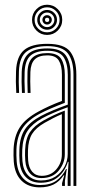

<svg xmlns="http://www.w3.org/2000/svg" viewBox="-20 -794 401 820"><path d="M293.8 0V-474.8Q293.8 -534.5 270.1 -565.8Q246.5 -597 182 -597Q125.8 -597 94.5 -574.4Q63.2 -551.8 60.8 -490Q59 -444.2 61.5 -397.2H49.5Q46.5 -446.8 48.5 -490.5Q51 -553 82.6 -579.9Q114.2 -606.8 182 -606.8Q255.5 -606.8 280.8 -572.1Q306 -537.5 306 -474.8V0ZM269 0V-38L272.8 -102.8H269.8Q257.5 -62.5 228.2 -38Q199 -13.5 153.5 -13.5Q114.2 -13.5 90.5 -37.6Q66.8 -61.8 63.5 -105.2Q61.8 -129.8 62.8 -155.2Q64.5 -208 86 -240.8Q107.5 -273.5 155.5 -299Q176.2 -310 206.6 -322.8Q237 -335.5 269.5 -347.2V-474.8Q269.5 -522.2 251.6 -549.8Q233.8 -577.2 182 -577.2Q133.8 -577.2 110.5 -556.6Q87.2 -536 85.2 -487.2Q84.5 -471.5 84.6 -447Q84.8 -422.5 86.2 -397.2H73.8Q72.5 -420.5 72.2 -445.2Q72 -470 72.8 -487.5Q75 -540.5 100.5 -563.9Q126 -587.2 182 -587.2Q239.2 -587.2 260.4 -558.4Q281.5 -529.5 281.5 -474.8V0ZM149.8 6.2Q101.2 6.2 72.1 -22.2Q43 -50.8 38.8 -104Q37 -128.8 38 -156.8Q40.2 -211.5 64.2 -249.5Q88.2 -287.5 145 -318Q165.5 -329.2 189.2 -340.1Q213 -351 244.5 -363V-474.8Q244.5 -513.8 231.1 -535.6Q217.8 -557.5 182 -557.5Q145.8 -557.5 128.5 -540.4Q111.2 -523.2 109.8 -486.5Q109.2 -470.5 109.2 -446.5Q109.2 -422.5 110.5 -397.2H98.2Q97 -421 97 -445.5Q97 -470 97.5 -487Q99.2 -531 120.2 -549.1Q141.2 -567.2 182 -567.2Q226 -567.2 241.4 -542.4Q256.8 -517.5 256.8 -474.8V-354.8Q226.2 -343.2 198 -331.1Q169.8 -319 150.2 -308.5Q100.5 -282.2 76.4 -246.6Q52.2 -211 50.2 -156Q50 -142.5 50 -130.5Q50 -118.5 51.2 -104.8Q54.8 -56.8 81 -30.2Q107.2 -3.8 151.8 -3.8Q194.8 -3.8 220.6 -22.4Q246.5 -41 262.2 -72.2H265.2L257.2 -21V0H245.2L245 -11.8L254.5 -45.2H251.8Q233.2 -18 208.6 -5.9Q184 6.2 149.8 6.2ZM155.5 -23.2Q191.5 -23.2 216.9 -40Q242.2 -56.8 255.8 -82.6Q269.2 -108.5 269.2 -136V-336Q238.8 -325 209.8 -312.6Q180.8 -300.2 160.5 -289Q118.2 -265.8 97.8 -235.4Q77.2 -205 75 -154.5Q73.8 -129.5 75.8 -105.8Q79.2 -66.5 100 -44.9Q120.8 -23.2 155.5 -23.2ZM157.2 -33.5Q126.5 -33.5 108.5 -53.2Q90.5 -73 88 -107.5Q86.2 -130.8 87.2 -152.8Q89 -202 108.2 -230Q127.5 -258 165.5 -279.2Q188 -291.8 210.2 -302.2Q232.5 -312.8 256.8 -321.5V-135.2Q256.8 -97.5 230.9 -65.5Q205 -33.5 157.2 -33.5ZM158 -43Q197 -43 220.6 -70.9Q244.2 -98.8 244.2 -134.8V-306.5Q225 -298.5 207.6 -289.6Q190.2 -280.8 171 -269.8Q133.2 -248.2 117 -222Q100.8 -195.8 99.5 -152.5Q98.8 -129.8 100.2 -108.2Q102.5 -78.2 117.5 -60.6Q132.5 -43 158 -43ZM181.2 -644.8Q154.5 -644.8 135.6 -663.6Q116.8 -682.5 116.8 -709.2Q116.8 -736 135.6 -754.9Q154.5 -773.8 181.2 -773.8Q207.8 -773.8 226.8 -754.9Q245.8 -736 245.8 -709.2Q245.8 -682.5 226.8 -663.6Q207.8 -644.8 181.2 -644.8ZM181.2 -656Q203.2 -656 218.9 -671.5Q234.5 -687 234.5 -709.2Q234.5 -731.5 218.9 -747.1Q203.2 -762.8 181.2 -762.8Q159 -762.8 143.4 -747.1Q127.8 -731.5 127.8 -709.2Q127.8 -687 143.4 -671.5Q159 -656 181.2 -656ZM181.2 -667Q163.8 -667 151.4 -679.4Q139 -691.8 139 -709.2Q139 -726.8 151.4 -739.1Q163.8 -751.5 181.2 -751.5Q198.8 -751.5 211.1 -739.1Q223.5 -726.8 223.5 -709.2Q223.5 -691.8 211.1 -679.4Q198.8 -667 181.2 -667ZM181.2 -678.2Q194 -678.2 203.1 -687.4Q212.2 -696.5 212.2 -709.2Q212.2 -722.2 203.1 -731.4Q194 -740.5 181.2 -740.5Q168.5 -740.5 159.2 -731.4Q150 -722.2 150 -709.2Q150 -696.5 159.2 -687.4Q168.5 -678.2 181.2 -678.2ZM181.2 -689.2Q172.8 -689.2 167 -695.1Q161.2 -701 161.2 -709.2Q161.2 -717.8 167 -723.5Q172.8 -729.2 181.2 -729.2Q189.5 -729.2 195.4 -723.5Q201.2 -717.8 201.2 -709.2Q201.2 -701 195.4 -695.1Q189.5 -689.2 181.2 -689.2ZM181.2 -700.2Q190.2 -700.2 190.2 -709.2Q190.2 -718.2 181.2 -718.2Q172.2 -718.2 172.2 -709.2Q172.2 -700.2 181.2 -700.2Z"/></svg>

Font: Big Shoulders Inline Text Light
Style: Regular
Weight: 300
Designer: Patric King
Foundry: XO Type Co
Version: Version 1.000